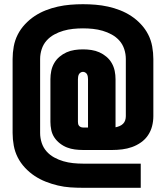

<svg xmlns="http://www.w3.org/2000/svg" viewBox="-20 -797 790 914"><path d="M375 97Q345 97 315 95Q285 93 255.5 86Q226 79 198 68Q170 57 145 40.5Q120 24 99 1.5Q78 -21 64.5 -47.5Q51 -74 45.5 -104Q40 -134 40 -164V-516Q40 -546 45.5 -576Q51 -606 64.5 -632.5Q78 -659 99 -681.5Q120 -704 145 -720.5Q170 -737 198 -748Q226 -759 255.5 -765.5Q285 -772 315 -774.5Q345 -777 375 -777Q405 -777 435 -774.5Q465 -772 494.5 -765.5Q524 -759 552 -748Q580 -737 605 -720.5Q630 -704 651 -681.5Q672 -659 685.5 -632.5Q699 -606 704.5 -576Q710 -546 710 -516V-244Q710 -220 704 -196.5Q698 -173 684.5 -153Q671 -133 651 -119Q631 -105 608.5 -97Q586 -89 562 -86Q538 -83 514 -83H375Q356 -83 336.5 -85.5Q317 -88 299 -95Q281 -102 265 -114.5Q249 -127 238.5 -143Q228 -159 224 -178.5Q220 -198 220 -217V-420Q220 -440 224 -459.5Q228 -479 238 -496.5Q248 -514 263.5 -527Q279 -540 297 -548Q315 -556 335 -559Q355 -562 375 -562Q395 -562 415 -559Q435 -556 453 -548Q471 -540 486.5 -527Q502 -514 512 -496.5Q522 -479 526 -459.5Q530 -440 530 -420V-191Q540 -193 549.5 -197Q559 -201 566 -208Q573 -215 576 -224.5Q579 -234 579 -244V-516Q579 -540 571.5 -563Q564 -586 548.5 -603.5Q533 -621 512 -632.5Q491 -644 468.5 -650.5Q446 -657 422.5 -659.5Q399 -662 375 -662Q351 -662 327.5 -659.5Q304 -657 281.5 -650.5Q259 -644 238 -632.5Q217 -621 201.5 -603.5Q186 -586 178.5 -563Q171 -540 171 -516V-164Q171 -140 178.5 -117Q186 -94 201.5 -76.5Q217 -59 238 -47.5Q259 -36 281.5 -29.5Q304 -23 327.5 -20.5Q351 -18 375 -18H650V97ZM399 -190V-420Q399 -426 398 -432Q397 -438 394.5 -443Q392 -448 386.5 -451.5Q381 -455 375 -455Q369 -455 363.5 -451.5Q358 -448 355.5 -443Q353 -438 352 -432Q351 -426 351 -420V-217Q351 -212 352 -207Q353 -202 356.5 -198Q360 -194 365 -192Q370 -190 375 -190Z"/></svg>

Font: Iosevka Etoile Heavy
Style: Regular
Weight: 900
Designer: Belleve Invis
Foundry: Belleve Invis
Version: Version 22.1.2; ttfautohint (v1.8.4)